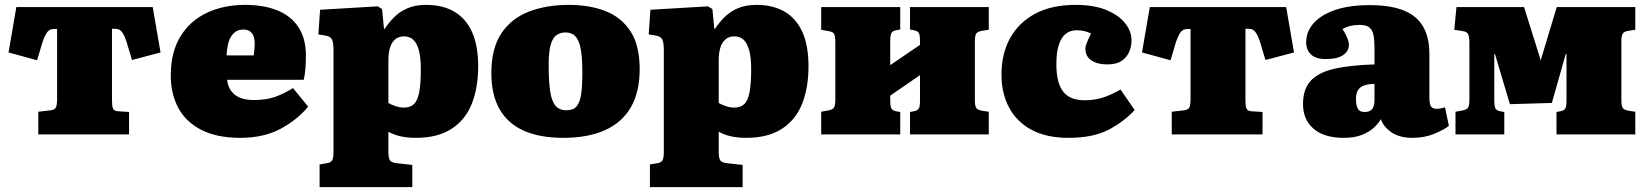

<svg xmlns="http://www.w3.org/2000/svg" viewBox="-20 -551 6748 787"><path d="M137 0V-93L188 -99Q204 -101 209 -110.5Q214 -120 214 -146V-432H200Q194 -432 188 -430Q182 -428 176.5 -422.5Q171 -417 166 -407Q161 -397 155 -381L132 -304L15 -336L47 -522H606L638 -336L521 -305L498 -382Q491 -403 484 -414Q477 -425 469.5 -429Q462 -433 453 -433H439V-139Q439 -118 443 -107Q447 -96 463 -95L509 -92V0Z M965 14Q869 14 805.5 -18.5Q742 -51 711 -108.5Q680 -166 680 -241Q680 -337 719.5 -401.5Q759 -466 828 -498.5Q897 -531 985 -531Q1062 -531 1118 -508Q1174 -485 1204 -438.5Q1234 -392 1234 -323Q1234 -297 1232 -271Q1230 -245 1225 -224H911Q914 -196 928 -177.5Q942 -159 965 -150Q988 -141 1019 -141Q1072 -141 1108 -154Q1144 -167 1181 -190L1243 -114Q1199 -60 1130 -23Q1061 14 965 14ZM909 -324H1020Q1022 -339 1023 -351Q1024 -363 1024 -374Q1024 -400 1012.5 -415Q1001 -430 978 -430Q953 -430 938 -415Q923 -400 916.5 -376.5Q910 -353 909 -324Z M1290 216V123L1320 118Q1335 116 1341 107Q1347 98 1347 70V-343Q1347 -379 1340 -390.5Q1333 -402 1315 -405L1285 -410L1292 -511L1528 -525L1546 -514L1554 -433H1557Q1574 -459 1596 -481Q1618 -503 1650 -517Q1682 -531 1727 -531Q1795 -531 1842.5 -503Q1890 -475 1915 -419.5Q1940 -364 1940 -279Q1940 -192 1914 -126Q1888 -60 1831 -23Q1774 14 1685 14Q1651 14 1623 8Q1595 2 1572 -11V72Q1572 97 1578.5 106.5Q1585 116 1607 118L1670 125V216ZM1635 -110Q1662 -110 1677 -124.5Q1692 -139 1698.5 -174Q1705 -209 1705 -268Q1705 -315 1697 -344.5Q1689 -374 1674 -388Q1659 -402 1636 -402Q1614 -402 1599.5 -389.5Q1585 -377 1578.5 -355Q1572 -333 1572 -304V-129Q1583 -122 1601 -116Q1619 -110 1635 -110Z M2289 14Q2193 14 2127.5 -15Q2062 -44 2028 -103Q1994 -162 1994 -251Q1994 -352 2034.5 -413.5Q2075 -475 2147 -503Q2219 -531 2312 -531Q2397 -531 2462 -505.5Q2527 -480 2564.5 -422.5Q2602 -365 2602 -268Q2602 -174 2566 -111.5Q2530 -49 2460 -17.5Q2390 14 2289 14ZM2302 -99Q2330 -99 2343.5 -115Q2357 -131 2362 -164.5Q2367 -198 2367 -251Q2367 -304 2362.5 -337Q2358 -370 2348.5 -387.5Q2339 -405 2326.5 -411.5Q2314 -418 2297 -418Q2277 -418 2261.5 -407.5Q2246 -397 2237.5 -368.5Q2229 -340 2229 -285Q2229 -219 2235 -177.5Q2241 -136 2257 -117.5Q2273 -99 2302 -99Z M2644 216V123L2674 118Q2689 116 2695 107Q2701 98 2701 70V-343Q2701 -379 2694 -390.5Q2687 -402 2669 -405L2639 -410L2646 -511L2882 -525L2900 -514L2908 -433H2911Q2928 -459 2950 -481Q2972 -503 3004 -517Q3036 -531 3081 -531Q3149 -531 3196.5 -503Q3244 -475 3269 -419.5Q3294 -364 3294 -279Q3294 -192 3268 -126Q3242 -60 3185 -23Q3128 14 3039 14Q3005 14 2977 8Q2949 2 2926 -11V72Q2926 97 2932.5 106.5Q2939 116 2961 118L3024 125V216ZM2989 -110Q3016 -110 3031 -124.5Q3046 -139 3052.5 -174Q3059 -209 3059 -268Q3059 -315 3051 -344.5Q3043 -374 3028 -388Q3013 -402 2990 -402Q2968 -402 2953.5 -389.5Q2939 -377 2932.5 -355Q2926 -333 2926 -304V-129Q2937 -122 2955 -116Q2973 -110 2989 -110Z M3346 0V-93L3378 -99Q3394 -102 3399 -111Q3404 -120 3404 -146V-376Q3404 -402 3399 -411.5Q3394 -421 3378 -423L3346 -429V-522H3670V-430L3653 -427Q3637 -424 3633 -414Q3629 -404 3629 -383V-284L3751 -367V-385Q3751 -406 3746.5 -415Q3742 -424 3726 -427L3710 -430V-522H4033V-429L4006 -425Q3987 -422 3981.5 -413Q3976 -404 3976 -384V-138Q3976 -118 3981.5 -109Q3987 -100 4006 -97L4033 -93V0H3710V-92L3726 -95Q3742 -98 3746.5 -107Q3751 -116 3751 -137V-243L3629 -159V-139Q3629 -118 3633 -108Q3637 -98 3653 -95L3670 -92V0Z M4359 14Q4270 14 4209 -18.5Q4148 -51 4116.5 -109.5Q4085 -168 4085 -245Q4085 -330 4120 -394Q4155 -458 4222.5 -494.5Q4290 -531 4389 -531Q4465 -531 4516 -509.5Q4567 -488 4592.5 -455Q4618 -422 4618 -386Q4618 -361 4608.5 -338.5Q4599 -316 4577.5 -301.5Q4556 -287 4518 -287Q4478 -287 4453.5 -303.5Q4429 -320 4429 -351Q4429 -361 4434.5 -375Q4440 -389 4452 -414Q4439 -420 4425 -423.5Q4411 -427 4393 -427Q4367 -427 4348.5 -412.5Q4330 -398 4320 -367Q4310 -336 4310 -288Q4310 -212 4337.5 -176Q4365 -140 4427 -140Q4462 -140 4495.5 -149.5Q4529 -159 4573 -184L4631 -100Q4588 -53 4524.5 -19.5Q4461 14 4359 14Z M4783 0V-93L4834 -99Q4850 -101 4855 -110.5Q4860 -120 4860 -146V-432H4846Q4840 -432 4834 -430Q4828 -428 4822.5 -422.5Q4817 -417 4812 -407Q4807 -397 4801 -381L4778 -304L4661 -336L4693 -522H5252L5284 -336L5167 -305L5144 -382Q5137 -403 5130 -414Q5123 -425 5115.5 -429Q5108 -433 5099 -433H5085V-139Q5085 -118 5089 -107Q5093 -96 5109 -95L5155 -92V0Z M5488 14Q5407 14 5364 -23.5Q5321 -61 5321 -124Q5321 -188 5354.5 -222Q5388 -256 5453 -270Q5518 -284 5614 -287V-352Q5614 -385 5610 -406.5Q5606 -428 5593 -438.5Q5580 -449 5553 -449Q5534 -449 5516 -445Q5498 -441 5483 -432Q5492 -418 5498 -405.5Q5504 -393 5506.5 -384Q5509 -375 5509 -367Q5509 -342 5486 -325.5Q5463 -309 5414 -309Q5373 -309 5353.5 -328Q5334 -347 5334 -377Q5334 -422 5365 -456.5Q5396 -491 5454 -510.5Q5512 -530 5593 -530Q5679 -530 5733 -508.5Q5787 -487 5813 -442.5Q5839 -398 5839 -330V-150Q5839 -127 5845 -116Q5851 -105 5870 -105Q5879 -105 5887.5 -107Q5896 -109 5903 -111L5919 -35Q5897 -18 5857.5 -2Q5818 14 5770 14Q5716 14 5683 -9Q5650 -32 5640 -63Q5632 -47 5613 -29Q5594 -11 5563.5 1.5Q5533 14 5488 14ZM5573 -92Q5587 -92 5596 -97Q5605 -102 5609.5 -113Q5614 -124 5614 -140V-207Q5588 -207 5571 -200.5Q5554 -194 5546 -181Q5538 -168 5538 -145Q5538 -122 5545 -107Q5552 -92 5573 -92Z M5946 0V-93L5978 -99Q5993 -102 5998 -111Q6003 -120 6003 -146V-376Q6003 -402 5997.5 -411.5Q5992 -421 5978 -423L5941 -429L5950 -522H6227L6291 -318L6295 -303L6361 -522H6683V-429L6656 -425Q6637 -422 6631.5 -413Q6626 -404 6626 -384V-138Q6626 -118 6631.5 -109Q6637 -100 6656 -97L6683 -93V0H6360V-92L6376 -95Q6392 -98 6396.5 -107Q6401 -116 6401 -137V-330H6398L6341 -129L6169 -124L6108 -329H6105V-139Q6105 -118 6109 -108Q6113 -98 6129 -95L6146 -92V0Z"/></svg>

Font: Literata Black
Style: Regular
Weight: 900
Designer: Latin by Veronika Burian and Jose Scaglione. Greek by Irene Vlachou. Cyrillic by Vera Evstafieva.
Foundry: TypeTogether
Version: Version 3.103;gftools[0.9.29]